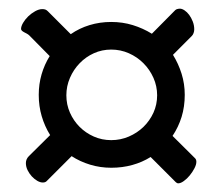

<svg xmlns="http://www.w3.org/2000/svg" viewBox="-20 -567 518 445"><path d="M96.2 -253.9Q83.5 -274.4 76.7 -297.6Q69.8 -320.8 69.8 -347.2Q69.8 -372.1 76.4 -394.8Q83 -417.5 95.2 -437L47.9 -484.9Q45.4 -487.3 42.2 -489Q39.1 -490.7 36.1 -492.2Q33.2 -493.7 31 -495.6Q28.8 -497.6 28.8 -500Q28.8 -505.9 33.4 -513.9Q38.1 -522 45.4 -529.1Q52.7 -536.1 61.5 -541Q70.3 -545.9 78.1 -545.9Q82 -545.9 85 -544.9Q87.9 -543.9 90.8 -541L144 -487.8Q163.6 -501.5 187.5 -508.8Q211.4 -516.1 237.8 -516.1Q264.2 -516.1 287.8 -508.8Q311.5 -501.5 332 -488.8L381.8 -539.1Q386.7 -544.9 390.4 -545.9Q394 -546.9 397 -546.9Q401.9 -546.9 407.7 -543Q413.6 -539.1 418.5 -532.5Q423.3 -525.9 426.8 -517.1Q430.2 -508.3 430.2 -499Q430.2 -494.6 428.7 -490.5Q427.2 -486.3 424.8 -483.9L380.9 -439.9Q393.6 -419.4 400.9 -396Q408.2 -372.6 408.2 -347.2Q408.2 -319.8 400.9 -296.1Q393.6 -272.5 379.9 -252L432.1 -200.2Q435.1 -197.3 435.1 -191.9Q435.1 -185.5 430.7 -177Q426.3 -168.5 419.9 -160.6Q413.6 -152.8 406.2 -147.5Q398.9 -142.1 393.1 -142.1Q390.1 -142.1 387.2 -145L329.1 -203.1Q309.6 -190.9 286.6 -184.6Q263.7 -178.2 237.8 -178.2Q212.4 -178.2 189 -185.3Q165.5 -192.4 146 -205.1L87.9 -147Q85 -144 79.1 -144Q73.2 -144 66.4 -147.9Q59.6 -151.9 53.7 -158.2Q47.9 -164.6 43.9 -172.6Q40 -180.7 40 -189Q40 -198.2 46.9 -205.1ZM133.8 -346.2Q133.8 -324.7 142.1 -305.9Q150.4 -287.1 164.6 -272.9Q178.7 -258.8 197.5 -250.5Q216.3 -242.2 237.8 -242.2Q259.3 -242.2 278.6 -250.5Q297.9 -258.8 312.5 -272.9Q327.1 -287.1 335.7 -305.9Q344.2 -324.7 344.2 -346.2Q344.2 -367.2 335.7 -386.5Q327.1 -405.8 312.5 -420.4Q297.9 -435.1 278.6 -443.6Q259.3 -452.1 237.8 -452.1Q216.3 -452.1 197.5 -443.6Q178.7 -435.1 164.6 -420.4Q150.4 -405.8 142.1 -386.5Q133.8 -367.2 133.8 -346.2Z"/></svg>

Font: Grand Hotel
Style: Regular
Weight: 400
Designer: Brian J. Bonislawsky & Jim Lyles for Astigmatic (AOETI)
Foundry: Astigmatic (AOETI)
Version: Version 001.000